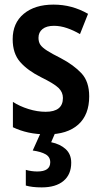

<svg xmlns="http://www.w3.org/2000/svg" viewBox="-20 -573 440 833"><path d="M367 -155Q367 -75 319.5 -32.5Q272 10 185 10Q140 10 103.5 2Q67 -6 36 -21V-131Q65 -112 103.5 -100Q142 -88 178 -88Q253 -88 253 -148Q253 -173 234 -191.5Q215 -210 158 -238Q100 -267 67.5 -304Q35 -341 35 -403Q35 -473 83 -513Q131 -553 212 -553Q253 -553 290 -543Q327 -533 362 -513L327 -425Q300 -441 271 -451Q242 -461 214 -461Q182 -461 164.5 -447Q147 -433 147 -409Q147 -391 155 -379Q163 -367 184 -353.5Q205 -340 243 -321Q300 -291 333.5 -255Q367 -219 367 -155ZM289 133Q289 184 255.5 212Q222 240 161 240Q119 240 92 232V164Q117 171 142 171Q198 171 198 131Q198 108 178 96.5Q158 85 122 80L158 0H221L202 44Q241 52 265 74Q289 96 289 133Z"/></svg>

Font: Noto Sans Thai Looped Condensed SemiBold
Style: Regular
Weight: 600
Width: 3
Designer: Sasikarn Vongin, Ben Mitchell
Foundry: The Fontpad Ltd
Version: Version 1.001; ttfautohint (v1.8.4.7-5d5b)